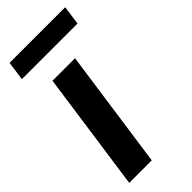

<svg xmlns="http://www.w3.org/2000/svg" viewBox="-218 -715 759 759"><g transform="rotate(-45 162.0 -335.0)"><path d="M13 -670H324L313 -590H2ZM83 -500H209L138 0H12Z"/></g></svg>

Font: Oakes Grotesk
Style: Bold Italic
Weight: 600
Italic angle: -8°
Designer: Samuel Oakes
Foundry: Samuel Oakes
Version: Version 1.000;PS 001.000;hotconv 1.0.88;makeotf.lib2.5.64775